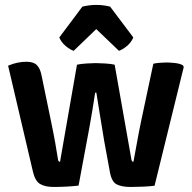

<svg xmlns="http://www.w3.org/2000/svg" viewBox="-20 -756 780 782"><path d="M13 -488.5Q33 -497 51.8 -500.8Q70.5 -504.5 87.5 -504.5Q116.5 -504.5 130 -491Q143.5 -477.5 149 -450L187 -266Q197 -218.5 204.8 -175.2Q212.5 -132 216.5 -105Q218 -97 224.5 -97L293.5 -492.5Q309 -496 333.2 -497.5Q357.5 -499 369.5 -499Q383 -499 408 -497.5Q433 -496 447 -492.5L515.5 -105Q517.5 -97 523.5 -97Q531 -136 538.5 -178.5Q546 -221 555.5 -266L604.5 -496.5Q615.5 -499 629.8 -500.2Q644 -501.5 656.5 -501.5Q671 -501.5 691 -499.5Q711 -497.5 724.5 -490.5L728.5 -483.5L609.5 0.5Q590 3 562.8 4.2Q535.5 5.5 512.5 5.5Q475 5.5 454.5 -5.5Q434 -16.5 427 -58.5L404.5 -181Q400.5 -206.5 395 -239Q389.5 -271.5 383.8 -307.5Q378 -343.5 372.5 -378.5H367.5Q362.5 -344 356.5 -308.5Q350.5 -273 344.8 -240.5Q339 -208 334 -182.5L300 0Q279 2.5 251 4Q223 5.5 199 5.5Q163.5 5.5 143 -6.8Q122.5 -19 113.5 -59.5ZM428.5 -729 523 -603.5Q514.5 -583 496.5 -568.2Q478.5 -553.5 464.5 -549L372 -637.5L280 -549Q266 -553.5 248 -568.2Q230 -583 221.5 -603.5L315.5 -729Q327.5 -732 342 -734Q356.5 -736 372 -736Q388 -736 402.5 -734Q417 -732 428.5 -729Z"/></svg>

Font: Signika Light SemiBold
Style: Regular
Weight: 600
Version: Version 2.003;gftools[0.9.32]